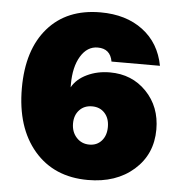

<svg xmlns="http://www.w3.org/2000/svg" viewBox="-50 -707 716 763"><g transform="rotate(5 308.5 -326.0)"><path d="M35.2 -333Q35.2 -486.3 110.8 -573.2Q186.5 -660.2 320.8 -660.2Q422.9 -660.2 490 -609.6Q557.1 -559.1 574.2 -469.2H380.9Q372.1 -520 321.8 -520Q279.8 -520 253.9 -477.3Q228 -434.6 228 -365.2V-353Q246.6 -386.7 287.6 -406.2Q328.6 -425.8 378.9 -425.8Q466.8 -425.8 524.4 -366.2Q582 -306.6 582 -215.8Q582 -116.7 511.2 -54.4Q440.4 7.8 328.1 7.8Q192.9 7.8 114 -84.2Q35.2 -176.3 35.2 -333ZM250 -210.9Q250 -177.2 270.3 -155Q290.5 -132.8 321.8 -132.8Q352.1 -132.8 370.6 -153.8Q389.2 -174.8 389.2 -209Q389.2 -243.7 370.1 -264.4Q351.1 -285.2 319.8 -285.2Q288.6 -285.2 269.3 -264.6Q250 -244.1 250 -210.9Z"/></g></svg>

Font: Overused Grotesk Black
Style: Regular
Weight: 900
Version: Version 0.002